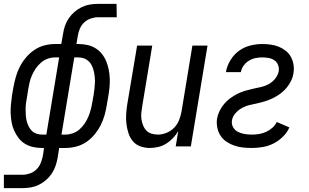

<svg xmlns="http://www.w3.org/2000/svg" viewBox="-27 -755 1591 990"><path d="M-7 215V146H90Q108 146 127 139.5Q146 133 160.5 119Q175 105 182.5 86.5Q190 68 194 49L200 8H190Q166 8 143.5 3Q121 -2 102 -13.5Q83 -25 69.5 -42.5Q56 -60 46.5 -80.5Q37 -101 33 -123.5Q29 -146 28 -169.5Q27 -193 29.5 -217Q32 -241 35 -264L42 -304Q47 -331 54.5 -358Q62 -385 75 -410.5Q88 -436 107.5 -459Q127 -482 151 -498Q175 -514 202.5 -521Q230 -528 257 -528H289L298 -580Q301 -601 308 -621.5Q315 -642 327.5 -660.5Q340 -679 357.5 -694Q375 -709 395 -718.5Q415 -728 436 -731.5Q457 -735 478 -735H574L575 -666H478Q460 -666 441 -659.5Q422 -653 407 -639Q392 -625 384.5 -606.5Q377 -588 374 -569L367 -528H377Q401 -528 423.5 -523Q446 -518 465 -506.5Q484 -495 498 -477.5Q512 -460 520.5 -439.5Q529 -419 533.5 -396.5Q538 -374 539 -350.5Q540 -327 537.5 -303Q535 -279 531 -256L524 -216Q520 -189 512.5 -162Q505 -135 492 -109.5Q479 -84 460 -61Q441 -38 417 -22Q393 -6 365 1Q337 8 310 8H278L270 60Q266 81 259 101.5Q252 122 239.5 140.5Q227 159 209.5 174Q192 189 172 198.5Q152 208 131 211.5Q110 215 89 215ZM212 -61 278 -459H257Q238 -459 219.5 -452.5Q201 -446 185 -432.5Q169 -419 157.5 -402Q146 -385 138 -367Q130 -349 125.5 -330Q121 -311 118 -292L112 -253Q109 -238 107 -222.5Q105 -207 105 -191.5Q105 -176 106 -161Q107 -146 110.5 -131.5Q114 -117 120.5 -104Q127 -91 136.5 -81Q146 -71 160.5 -66Q175 -61 190 -61ZM290 -61H311Q329 -61 348 -67.5Q367 -74 382.5 -87.5Q398 -101 409.5 -118Q421 -135 428.5 -153Q436 -171 441 -190Q446 -209 449 -228L456 -267Q458 -282 460 -297.5Q462 -313 462.5 -328.5Q463 -344 461.5 -359Q460 -374 456.5 -388.5Q453 -403 447 -416Q441 -429 430.5 -439Q420 -449 406.5 -454Q393 -459 377 -459H356Z M745 8Q720 8 696.5 -0.5Q673 -9 658 -27Q643 -45 635.5 -68Q628 -91 625 -115.5Q622 -140 623.5 -165.5Q625 -191 629 -216L680 -520H758L706 -205Q703 -188 701.5 -171.5Q700 -155 702.5 -139Q705 -123 711 -108Q717 -93 727.5 -82Q738 -71 754 -66Q770 -61 787 -61Q809 -61 831.5 -70Q854 -79 871 -96.5Q888 -114 896.5 -136Q905 -158 909 -180L965 -520H1043L957 0H879L892 -79Q881 -60 865 -43Q849 -26 829.5 -14Q810 -2 788 3Q766 8 745 8Z M1272 8Q1248 8 1225 5.5Q1202 3 1180.5 -4.5Q1159 -12 1140.5 -24.5Q1122 -37 1110 -55.5Q1098 -74 1093.5 -97Q1089 -120 1092 -143Q1096 -164 1105.5 -183.5Q1115 -203 1129 -219.5Q1143 -236 1161 -249Q1179 -262 1198 -271.5Q1217 -281 1237.5 -287Q1258 -293 1278.5 -297.5Q1299 -302 1319.5 -306.5Q1340 -311 1359 -321.5Q1378 -332 1392 -349.5Q1406 -367 1410 -387Q1413 -404 1407 -419.5Q1401 -435 1388 -444Q1375 -453 1358.5 -456Q1342 -459 1325 -459Q1308 -459 1290.5 -455.5Q1273 -452 1256.5 -442Q1240 -432 1229 -416.5Q1218 -401 1215 -383H1138V-384Q1143 -414 1160.5 -443.5Q1178 -473 1204.5 -492.5Q1231 -512 1262.5 -520Q1294 -528 1325 -528Q1347 -528 1369 -525Q1391 -522 1410.5 -514Q1430 -506 1446.5 -493Q1463 -480 1473 -461.5Q1483 -443 1486.5 -421.5Q1490 -400 1486 -377Q1483 -357 1473.5 -337.5Q1464 -318 1450 -301.5Q1436 -285 1418.5 -272Q1401 -259 1381.5 -249.5Q1362 -240 1341.5 -233.5Q1321 -227 1301 -222.5Q1281 -218 1260.5 -213.5Q1240 -209 1221 -198.5Q1202 -188 1187 -171Q1172 -154 1169 -134Q1166 -115 1175 -99Q1184 -83 1200 -75Q1216 -67 1234.5 -64Q1253 -61 1273 -61Q1291 -61 1309 -64Q1327 -67 1344 -74.5Q1361 -82 1376.5 -95.5Q1392 -109 1400 -126L1465 -98Q1454 -72 1431.5 -50Q1409 -28 1383 -15Q1357 -2 1328.5 3Q1300 8 1272 8Z"/></svg>

Font: Iosevka QP
Style: Italic
Weight: 400
Italic angle: -9°
Designer: Belleve Invis
Foundry: Belleve Invis
Version: Version 20.0.0; ttfautohint (v1.8.4)